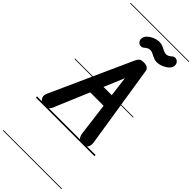

<svg xmlns="http://www.w3.org/2000/svg" viewBox="-547 -1385 1904 1904"><g transform="rotate(45 405.5 -433.0)"><path d="M82.5 -4.5Q55 -15.5 42 -41.8Q29 -68 44 -101.5L427.5 -952Q439.5 -978.5 454 -991.2Q468.5 -1004 504.5 -1004Q537 -1004 556 -991.8Q575 -979.5 578.5 -956L714 -93.5Q720.5 -54 705.5 -27.8Q690.5 -1.5 658 0Q621 2 598.5 -15.2Q576 -32.5 570.5 -75.5L527 -417.5H339L184.5 -50.5Q170.5 -16.5 139.8 -5.8Q109 5 82.5 -4.5ZM391 -541H511L483 -760ZM82.5 -4.5Q55 -15.5 42 -41.8Q29 -68 44 -101.5L427.5 -952Q439.5 -978.5 454 -991.2Q468.5 -1004 504.5 -1004Q537 -1004 556 -991.8Q575 -979.5 578.5 -956L714 -93.5Q720.5 -54 705.5 -27.8Q690.5 -1.5 658 0Q621 2 598.5 -15.2Q576 -32.5 570.5 -75.5L527 -417.5H339L184.5 -50.5Q170.5 -16.5 139.8 -5.8Q109 5 82.5 -4.5ZM391 -541H511L483 -760ZM334.5 -1112Q318 -1130.5 320.2 -1155.2Q322.5 -1180 341 -1200.5Q366.5 -1227 402.2 -1242.2Q438 -1257.5 474 -1257.5Q499 -1257.5 521.5 -1247.2Q544 -1237 564.2 -1226.5Q584.5 -1216 601.5 -1216Q616 -1216 630 -1222.2Q644 -1228.5 654.5 -1238Q670.5 -1255.5 692 -1256.5Q713.5 -1257.5 730 -1240.5Q746.5 -1222 745 -1197Q743.5 -1172 725 -1152.5Q699 -1126 663 -1110.5Q627 -1095 591 -1095Q567.5 -1095 545 -1105.5Q522.5 -1116 502.2 -1126.2Q482 -1136.5 465 -1136.5Q450.5 -1136.5 435.8 -1130.2Q421 -1124 410 -1113.5Q393 -1096 371 -1095.8Q349 -1095.5 334.5 -1112ZM-5 455H816V463H-5ZM-5 -16H816V0H-5ZM-5 -549H816V-541H-5ZM-5 -1329H816V-1321H-5Z"/></g></svg>

Font: Edu SA Dotted Guide
Style: Regular
Weight: 400
Designer: Tina and Corey Anderson, Eben Sorkin, Mirko Velimirovic
Foundry: Google for Education
Version: Version 2.000